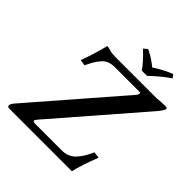

<svg xmlns="http://www.w3.org/2000/svg" viewBox="-216 -963 1112 1112"><g transform="rotate(45 340.0 -406.5)"><path d="M548.8 0H37.1Q28.3 0 24.2 -3.4Q20 -6.8 21 -15.1Q24.9 -29.3 33.2 -38.1L502 -579.1Q514.6 -600.1 503.9 -602.1H297.9Q272 -602.1 252.4 -594.5Q232.9 -586.9 217.5 -568.8Q202.1 -550.8 192.1 -533.9Q182.1 -517.1 167 -485.8L129.9 -491.2Q162.1 -577.1 181.2 -658.2Q195.3 -657.2 213.1 -651.6Q231 -646 256.8 -646H599.1Q640.1 -649.9 660.2 -649.9Q673.3 -649.9 677.2 -647.9Q681.2 -646 680.2 -640.1Q677.2 -625 647.9 -590.8L198.2 -71.8Q189.5 -60.5 186.8 -55.7Q184.1 -50.8 188.5 -47.4Q192.9 -43.9 208 -43.9H421.9Q472.7 -43.9 504.9 -75.9Q537.1 -107.9 564 -169.9L603 -165Q563 -62 548.8 0ZM422.9 -698.2Q394 -742.2 337.9 -793L360.8 -813Q412.6 -788.1 453.1 -753.9Q509.3 -791 565.9 -813L581.1 -793Q526.9 -755.9 465.8 -698.2Z"/></g></svg>

Font: Linux Libertine
Style: Semibold Italic
Weight: 600
Italic angle: -11.5°
Designer: Philipp H. Poll
Foundry: Philipp H. Poll
Version: Version 5.1.2 ; ttfautohint (v0.9)